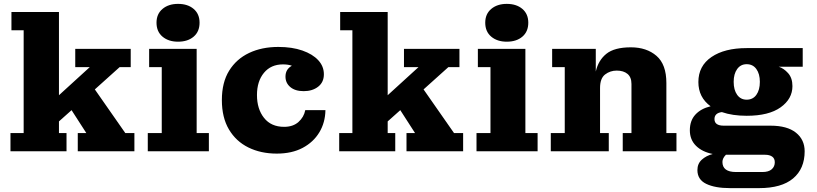

<svg xmlns="http://www.w3.org/2000/svg" viewBox="-20 -780 4211 990"><path d="M34 0V-94H102V-624H39V-718H284V-289L443 -434H368V-528H654V-434H597L469 -319L626 -94H673V0H381V-94H425L349 -212L284 -154V-94H323V0Z M898 -565Q849 -565 818 -591Q787 -617 787 -663Q787 -708 818 -734Q849 -760 898 -760Q948 -760 978.5 -734Q1009 -708 1009 -663Q1009 -617 978.5 -591Q948 -565 898 -565ZM742 0V-94H814V-434H749V-528H994V-94H1057V0Z M1407 12Q1325 12 1261 -19.5Q1197 -51 1160.5 -112.5Q1124 -174 1124 -264Q1124 -355 1161.5 -415.5Q1199 -476 1264.5 -507Q1330 -538 1415 -538Q1486 -538 1539 -519.5Q1592 -501 1621 -469.5Q1650 -438 1650 -397Q1650 -356 1620.5 -333Q1591 -310 1546 -310Q1502 -310 1477 -331Q1452 -352 1452 -385Q1452 -423 1485 -441Q1466 -448 1439 -448Q1377 -448 1341 -404.5Q1305 -361 1305 -290Q1305 -218 1341.5 -172Q1378 -126 1445 -126Q1491 -126 1519 -151Q1547 -176 1554 -212H1658Q1657 -148 1626.5 -97.5Q1596 -47 1540.5 -17.5Q1485 12 1407 12Z M1729 0V-94H1797V-624H1734V-718H1979V-289L2138 -434H2063V-528H2349V-434H2292L2164 -319L2321 -94H2368V0H2076V-94H2120L2044 -212L1979 -154V-94H2018V0Z M2593 -565Q2544 -565 2513 -591Q2482 -617 2482 -663Q2482 -708 2513 -734Q2544 -760 2593 -760Q2643 -760 2673.5 -734Q2704 -708 2704 -663Q2704 -617 2673.5 -591Q2643 -565 2593 -565ZM2437 0V-94H2509V-434H2444V-528H2689V-94H2752V0Z M2820 0V-94H2892V-434H2827V-528H3052V-411Q3065 -469 3106.5 -502.5Q3148 -536 3233 -536Q3314 -536 3365 -492Q3416 -448 3416 -352V-94H3468V0H3191V-94H3236V-347Q3236 -382 3215.5 -399Q3195 -416 3160 -416Q3126 -416 3100 -396Q3074 -376 3074 -326V-94H3119V0Z M3744 190Q3667 190 3621.5 168Q3576 146 3576 97Q3576 64 3598.5 43.5Q3621 23 3655 14Q3600 3 3568.5 -28.5Q3537 -60 3537 -108Q3537 -158 3565.5 -189Q3594 -220 3644 -232Q3581 -278 3581 -357Q3581 -440 3648.5 -486Q3716 -532 3830 -532H4119V-436H3995Q4021 -428 4043.5 -403Q4066 -378 4066 -336Q4066 -270 4005 -226.5Q3944 -183 3830 -183Q3757 -183 3702 -202Q3664 -197 3664 -166Q3664 -132 3712 -132H3953Q4039 -132 4084 -96Q4129 -60 4129 0Q4129 90 4069.5 140Q4010 190 3894 190ZM3830 -266Q3862 -266 3880 -291Q3898 -316 3898 -358Q3898 -399 3880 -424Q3862 -449 3830 -449Q3799 -449 3781 -424Q3763 -399 3763 -358Q3763 -316 3781 -291Q3799 -266 3830 -266ZM3775 107H3911Q3943 107 3959 93Q3975 79 3975 57Q3975 37 3961.5 27.5Q3948 18 3925 18H3723Q3705 36 3705 55Q3705 107 3775 107Z"/></svg>

Font: Montagu Slab 16pt
Style: Bold
Weight: 700
Designer: Florian Karsten
Foundry: Florian Karsten
Version: Version 1.000; ttfautohint (v1.8.3)